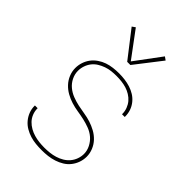

<svg xmlns="http://www.w3.org/2000/svg" viewBox="-222 -841 943 943"><g transform="rotate(45 250.0 -369.0)"><path d="M249 8Q228 8 207.5 6Q187 4 167.5 -2Q148 -8 130 -18.5Q112 -29 98.5 -45Q85 -61 77.5 -80.5Q70 -100 70 -121Q70 -121 70 -122Q70 -123 70 -124H89Q89 -123 89 -122.5Q89 -122 89 -121Q89 -103 96 -85.5Q103 -68 115.5 -55Q128 -42 144 -33Q160 -24 177.5 -19Q195 -14 213 -12Q231 -10 249 -10Q267 -10 285.5 -12Q304 -14 322 -19.5Q340 -25 356 -34.5Q372 -44 384 -58Q396 -72 402.5 -90Q409 -108 409 -126Q409 -149 398 -170.5Q387 -192 369.5 -207Q352 -222 329.5 -230.5Q307 -239 284.5 -244Q262 -249 239 -252.5Q216 -256 193.5 -263Q171 -270 150.5 -281.5Q130 -293 114 -310Q98 -327 89 -349Q80 -371 80 -394Q80 -415 86.5 -434.5Q93 -454 105 -470Q117 -486 134.5 -498Q152 -510 171 -516.5Q190 -523 210.5 -525.5Q231 -528 251 -528Q271 -528 291 -525.5Q311 -523 330 -517Q349 -511 366 -500.5Q383 -490 396 -474Q409 -458 415.5 -439Q422 -420 422 -400Q422 -399 422 -398Q422 -397 422 -396H403Q403 -397 403 -398Q403 -399 403 -399Q403 -417 396.5 -434Q390 -451 379 -464Q368 -477 352.5 -486.5Q337 -496 320.5 -501Q304 -506 286.5 -508Q269 -510 251 -510Q233 -510 215.5 -508Q198 -506 181 -500Q164 -494 148.5 -484.5Q133 -475 122 -461Q111 -447 105 -429.5Q99 -412 99 -394Q99 -371 109.5 -349.5Q120 -328 138 -313Q156 -298 178 -289.5Q200 -281 223 -276Q246 -271 269 -267.5Q292 -264 314 -257Q336 -250 357 -238.5Q378 -227 394 -210Q410 -193 419 -171Q428 -149 428 -126Q428 -105 421 -85Q414 -65 401 -48.5Q388 -32 370 -21Q352 -10 332 -3.5Q312 3 291 5.5Q270 8 249 8ZM239 -596 132 -734 149 -746 250 -610 351 -746 368 -734 261 -596Z"/></g></svg>

Font: Iosevka SS04 Thin
Style: Regular
Weight: 100
Monospace: yes
Designer: Belleve Invis
Foundry: Belleve Invis
Version: Version 19.0.0; ttfautohint (v1.8.4)